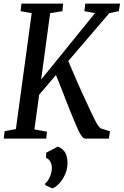

<svg xmlns="http://www.w3.org/2000/svg" viewBox="-20 -763 681 1057"><path d="M0.5 0 5.5 -41 67.5 -52.5 154.5 -690.5 93.5 -701.5 98 -743H327.5L323.5 -701.5L256 -690.5L206.5 -325L503 -690.5L444.5 -701.5L449.5 -743H641L634 -701.5L582 -691L356 -427Q366 -403 378.5 -374Q391 -345 404 -315Q417 -285 429.2 -258.2Q441.5 -231.5 451 -211Q467.5 -175 480.2 -148Q493 -121 502.5 -102.2Q512 -83.5 520 -72Q528 -60.5 535 -56L585.5 -40L579.5 0H448Q439 -0.5 429 -14.5Q419 -28.5 408.5 -51.5Q398 -74.5 386.8 -102Q375.5 -129.5 364.5 -156.5Q356 -177 346.8 -201.2Q337.5 -225.5 327.2 -251.8Q317 -278 307 -303.2Q297 -328.5 288 -350L195.5 -241.5L169.5 -50.5L238.5 -38L234.5 0ZM229 256V246.5Q239.5 238.5 247.8 224.2Q256 210 261 193.2Q266 176.5 265.5 161.5Q265.5 142.5 257.2 127Q249 111.5 234 107V78L298.5 44Q328.5 56 340.5 80Q352.5 104 351.5 137.5Q351 170 337.5 199Q324 228 305.2 248Q286.5 268 268.5 274Z"/></svg>

Font: Merriweather 24pt SemiCondensed
Style: Italic
Weight: 400
Width: 4
Italic angle: -7.8°
Designer: Eben Sorkin
Foundry: Eben Sorkin
Version: Version 2.101